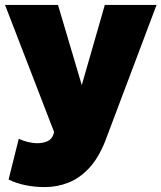

<svg xmlns="http://www.w3.org/2000/svg" viewBox="-22 -540 658 783"><path d="M160.5 223Q120 223 81.8 215.2Q43.5 207.5 13 192L54.5 26Q71 34 91.5 39Q112 44 130.5 44Q153 44 171.8 35.8Q190.5 27.5 196.5 6L198.5 -2L-1.5 -520H214.5L311.5 -193L405.5 -520H616.5L406.5 37Q379 105.5 340.8 146.2Q302.5 187 256.5 205Q210.5 223 160.5 223Z"/></svg>

Font: Geologica Roman Black
Style: Regular
Weight: 900
Designer: Sindre Bremnes, Frode Helland
Foundry: Monokrom Skriftforlag AS
Version: Version 1.010;gftools[0.9.28]